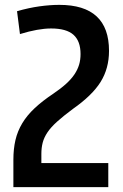

<svg xmlns="http://www.w3.org/2000/svg" viewBox="-20 -769 507 789"><path d="M35 -113Q35 -157 43.5 -193.5Q52 -230 71.5 -262.5Q91 -295 122.5 -324.5Q154 -354 199 -384Q230 -405 251.5 -424.5Q273 -444 286 -463.5Q299 -483 305 -503Q311 -523 311 -547Q311 -600 282 -626Q253 -652 190 -652Q137 -652 62 -629L50 -723Q99 -737 142.5 -743Q186 -749 224 -749Q428 -749 428 -560Q428 -488 393.5 -432.5Q359 -377 279 -321Q240 -292 214.5 -269Q189 -246 175 -225Q161 -204 155.5 -183Q150 -162 150 -137V-99H425V0H35Z"/></svg>

Font: Encode Sans Compressed
Style: SemiBold
Weight: 600
Designer: Pablo Impallari, Andres Torresi
Foundry: Pablo Impallari, Andres Torresi
Version: Version 1.000; ttfautohint (v1.00) -l 8 -r 50 -G 200 -x 14 -